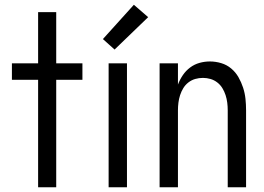

<svg xmlns="http://www.w3.org/2000/svg" viewBox="-20 -786 1109 806"><path d="M140 0V-451H30V-520H140V-735H216V-520H326V-451H216V0Z M436 0V-520H513V0ZM461 -578 412 -622 542 -766 602 -714Z M650 0V-520H727V-431Q735 -452 747.5 -470.5Q760 -489 778 -502.5Q796 -516 817.5 -522Q839 -528 861 -528Q885 -528 908.5 -521Q932 -514 950.5 -498.5Q969 -483 981 -462Q993 -441 1000.5 -418Q1008 -395 1010.5 -371Q1013 -347 1013 -323V0H936V-323Q936 -339 934 -355Q932 -371 927 -386.5Q922 -402 913.5 -416Q905 -430 892 -440Q879 -450 863.5 -454.5Q848 -459 832 -459Q815 -459 799.5 -454.5Q784 -450 771 -440Q758 -430 749.5 -416Q741 -402 736 -386.5Q731 -371 729 -355Q727 -339 727 -323V0Z"/></svg>

Font: Iosevka QP
Style: Regular
Weight: 400
Designer: Belleve Invis
Foundry: Belleve Invis
Version: Version 20.0.0; ttfautohint (v1.8.4)